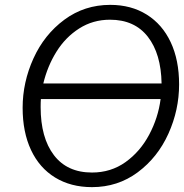

<svg xmlns="http://www.w3.org/2000/svg" viewBox="-20 -756 756 789"><path d="M73 -313Q73 -418 117.5 -516Q162 -614 244.5 -675Q327 -736 433 -736Q519 -736 583 -696Q647 -656 681.5 -582.5Q716 -509 716 -409Q716 -304 672 -206.5Q628 -109 546 -48Q464 13 358 13Q271 13 206.5 -26.5Q142 -66 107.5 -139.5Q73 -213 73 -313ZM640 -349H148Q147 -337 147 -316Q147 -190 201.5 -118.5Q256 -47 358 -47Q436 -47 496 -90Q556 -133 593 -202.5Q630 -272 640 -349ZM644 -413Q642 -535 587.5 -605Q533 -675 432 -675Q362 -675 305.5 -639Q249 -603 212 -543.5Q175 -484 158 -413Z"/></svg>

Font: Nebula Sans Book
Style: Regular
Weight: 400
Italic angle: -9°
Designer: Paul D. Hunt for Adobe (as Source Sans)
Foundry: Nebula Entertainment & Broadcasting LLC
Version: Version 1.010